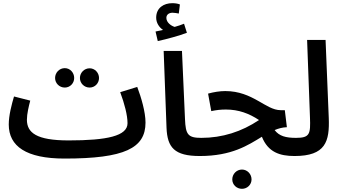

<svg xmlns="http://www.w3.org/2000/svg" viewBox="-20 -975 2140 1206"><path d="M387 -425C420 -425 446 -452 446 -485C446 -519 420 -547 387 -547C353 -547 326 -519 326 -485C326 -452 353 -425 387 -425ZM543 -425C576 -425 602 -452 602 -485C602 -518 576 -546 543 -546C509 -546 482 -518 482 -485C482 -452 509 -425 543 -425Z M385 21H386C762 21 894 -44 894 -205C894 -272 867 -363 842 -429L735 -396C762 -324 781 -251 781 -201C781 -121 653 -93 411 -93C208 -93 149 -142 149 -223C149 -260 161 -309 170 -343L68 -369C53 -318 35 -250 35 -193C35 -56 145 21 385 21Z M971 -717C1031 -730 1106 -751 1154 -769L1136 -826C1119 -819 1099 -812 1077 -806C1054 -813 1025 -834 1025 -863C1025 -882 1040 -895 1064 -895C1078 -895 1090 -892 1103 -890L1110 -947C1096 -953 1078 -955 1062 -955C1009 -955 961 -926 961 -864C961 -831 980 -803 1004 -787C992 -784 977 -781 957 -777Z M1235 5C1278 5 1302 -20 1302 -54C1302 -86 1284 -109 1245 -109C1160 -109 1146 -130 1142 -227L1123 -655H1008L1026 -172C1031 -49 1075 5 1235 5Z M1500 211C1533 211 1560 185 1560 152C1560 118 1533 90 1500 90C1466 90 1439 118 1439 152C1439 185 1466 211 1500 211Z M1235 5C1436 5 1538 -63 1625 -116C1664 -19 1737 5 1830 5C1873 5 1897 -20 1897 -54C1897 -85 1880 -109 1840 -109C1775 -109 1734 -120 1705 -158C1729 -168 1754 -175 1782 -176L1769 -283H1743C1648 -283 1569 -403 1395 -403C1361 -403 1323 -397 1287 -387L1307 -277C1340 -284 1366 -287 1399 -287C1479 -287 1545 -262 1607 -221C1498 -148 1377 -109 1244 -109Z M1830 5C2025 5 2051 -86 2045 -235L2025 -724H1909L1927 -238C1931 -134 1927 -109 1839 -109Z"/></svg>

Font: Noto Sans Arabic SemCond SemBd
Style: Regular
Weight: 600
Width: 4
Designer: Monotype Design Team, Nadine Chahine, Nizar Qandah and Khaled Hosny
Foundry: Monotype Imaging Inc.
Version: Version 2.012